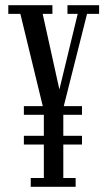

<svg xmlns="http://www.w3.org/2000/svg" viewBox="-20 -720 402 740"><path d="M72 -277.5V-311H296V-277.5ZM72 -163V-196.5H296V-163ZM98.5 0V-34H149V-294L58.5 -666.5H12V-700H182V-666.5H144.5L221.5 -318H195L279.5 -666.5H240V-700H362V-666.5H315.5L224 -304V-34H271.5V0Z"/></svg>

Font: Imbue Thin
Style: Regular
Weight: 400
Version: Version 1.102